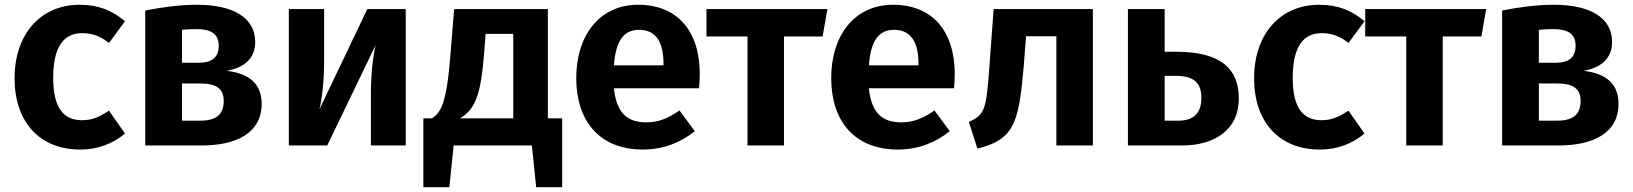

<svg xmlns="http://www.w3.org/2000/svg" viewBox="-20 -610 6847 805"><path d="M314 -590C147 -590 41 -463 41 -282C41 -99 146 17 316 17C392 17 453 -8 504 -50L437 -146C395 -119 366 -106 324 -106C252 -106 203 -150 203 -283C203 -416 248 -471 325 -471C367 -471 401 -458 437 -430L504 -521C450 -567 391 -590 314 -590Z M930 -313C1010 -327 1050 -370 1050 -434C1050 -538 954 -590 807 -590C736 -590 666 -581 589 -566V0H824C971 0 1077 -52 1077 -175C1077 -254 1030 -302 930 -313ZM804 -488C866 -488 897 -467 897 -418C897 -367 865 -347 815 -347H743V-485C765 -487 783 -488 804 -488ZM819 -104H743V-260H821C891 -260 918 -235 918 -186C918 -124 878 -104 819 -104Z M1681 -572H1520L1319 -151C1329 -187 1339 -269 1339 -353V-572H1191V0H1352L1555 -421C1546 -386 1535 -308 1535 -217V0H1681Z M2277 -114V-572H1884L1868 -374C1852 -171 1827 -139 1792 -114H1755V175H1864L1882 0H2210L2228 175H2337V-114ZM2132 -114H1909C1972 -152 1996 -210 2010 -389L2016 -468H2132Z M2914 -299C2914 -482 2818 -590 2656 -590C2489 -590 2396 -456 2396 -283C2396 -104 2492 17 2676 17C2765 17 2837 -15 2893 -60L2829 -147C2779 -112 2738 -97 2690 -97C2616 -97 2565 -130 2554 -240H2911C2912 -256 2914 -280 2914 -299ZM2762 -336H2554C2562 -445 2599 -485 2660 -485C2733 -485 2762 -429 2762 -342Z M3449 -572H2942V-457H3114V0H3267V-457H3429Z M3983 -299C3983 -482 3887 -590 3725 -590C3558 -590 3465 -456 3465 -283C3465 -104 3561 17 3745 17C3834 17 3906 -15 3962 -60L3898 -147C3848 -112 3807 -97 3759 -97C3685 -97 3634 -130 3623 -240H3980C3981 -256 3983 -280 3983 -299ZM3831 -336H3623C3631 -445 3668 -485 3729 -485C3802 -485 3831 -429 3831 -342Z M4146 -572 4128 -328C4115 -149 4109 -129 4042 -99L4078 13C4231 -24 4251 -95 4271 -319L4282 -458H4409V0H4562V-572Z M4912 -393H4863V-572H4709V0H4936C5070 0 5174 -64 5174 -197C5174 -321 5099 -393 4912 -393ZM4920 -104H4863V-292H4910C4990 -292 5017 -259 5017 -199C5017 -132 4981 -104 4920 -104Z M5511 -590C5344 -590 5238 -463 5238 -282C5238 -99 5343 17 5513 17C5589 17 5650 -8 5701 -50L5634 -146C5592 -119 5563 -106 5521 -106C5449 -106 5400 -150 5400 -283C5400 -416 5445 -471 5522 -471C5564 -471 5598 -458 5634 -430L5701 -521C5647 -567 5588 -590 5511 -590Z M6211 -572H5704V-457H5876V0H6029V-457H6191Z M6619 -313C6699 -327 6739 -370 6739 -434C6739 -538 6643 -590 6496 -590C6425 -590 6355 -581 6278 -566V0H6513C6660 0 6766 -52 6766 -175C6766 -254 6719 -302 6619 -313ZM6493 -488C6555 -488 6586 -467 6586 -418C6586 -367 6554 -347 6504 -347H6432V-485C6454 -487 6472 -488 6493 -488ZM6508 -104H6432V-260H6510C6580 -260 6607 -235 6607 -186C6607 -124 6567 -104 6508 -104Z"/></svg>

Font: Glow Sans SC Normal
Style: Bold
Weight: 700
Designer: Ryoko NISHIZUKA (kana, bopomofo & ideographs); Paul D. Hunt (Latin, Greek & Cyrillic); Sandoll Communications, Soo-young
Version: Version 0.93